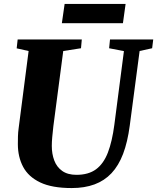

<svg xmlns="http://www.w3.org/2000/svg" viewBox="-20 -943 796 973"><path d="M687.5 -684.5 637.5 -306Q626.5 -223 603.8 -163.2Q581 -103.5 545 -65.2Q509 -27 458.8 -8.5Q408.5 10 343.5 10Q243.5 10 183.8 -18.5Q124 -47 97.2 -97.5Q70.5 -148 70.5 -212.5Q70.5 -231.5 71 -251.8Q71.5 -272 74.5 -293.5L125 -684.5L64.5 -698L69.5 -743H394.5L390.5 -698.5L300.5 -684.5L250.5 -304Q247 -275 244.8 -249Q242.5 -223 242.5 -203.5Q242.5 -163 255 -129.8Q267.5 -96.5 295.2 -76.8Q323 -57 367.5 -57Q428.5 -57 466.8 -85.2Q505 -113.5 526.8 -170Q548.5 -226.5 559.5 -311L608 -684L533 -698.5L537.5 -743H756.5L751 -698.5ZM307.5 -923H616.5L603 -825.5H293.5Z"/></svg>

Font: Merriweather 48pt Black
Style: Italic
Weight: 900
Italic angle: -7.8°
Version: Version 2.101